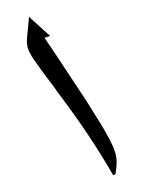

<svg xmlns="http://www.w3.org/2000/svg" viewBox="-186 -705 541 729"><g transform="rotate(-30 84.5 -340.5)"><path d="M129 -578 107 -583Q111 -538 119 -395Q126 -297 127 -234Q129 -194 129 -166Q129 -128 126 -96Q122 -62 111 -42Q105 -30 95 -17Q85 -4 82 0H72Q72 -91 67 -168Q62 -254 49 -363Q47 -374 45 -402Q34 -488 31 -528Q30 -537 30 -551Q30 -574 34.5 -587Q39 -600 47 -612L96 -681Z"/></g></svg>

Font: Katibeh
Style: Regular
Weight: 400
Designer: Arabic design by Kourosh Beigpour, Latin design by Eduardo Tunni, engineering by Lasse Fister
Version: Version 1.0010g